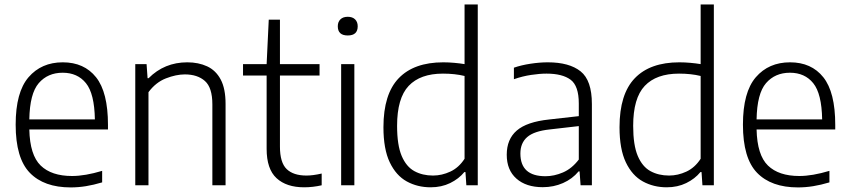

<svg xmlns="http://www.w3.org/2000/svg" viewBox="-20 -828 3794 858"><path d="M296 9.5Q176.5 9.5 113.2 -55.8Q50 -121 50 -271Q50 -416 107.5 -482.8Q165 -549.5 260.5 -549.5Q356 -549.5 409.2 -482.8Q462.5 -416 462.5 -270V-249.5H111Q113.5 -135 161.8 -88.2Q210 -41.5 302 -41.5Q360 -41.5 436.5 -64.5V-13Q398 -1.5 363.8 4Q329.5 9.5 296 9.5ZM260 -503Q193.5 -503 153.2 -456.5Q113 -410 111 -294.5H404Q402 -409.5 364.2 -456.2Q326.5 -503 260 -503Z M584.5 0V-541.5H635L639.5 -478.5H644Q714.5 -549.5 817 -549.5Q867 -549.5 905.8 -531.5Q944.5 -513.5 966.2 -472.8Q988 -432 988 -363.5V0H929V-361.5Q929 -436.5 895.8 -466Q862.5 -495.5 806 -495.5Q767 -495.5 721.5 -477.8Q676 -460 643.5 -416V0Z M1339 9Q1260 9 1215.8 -31.8Q1171.5 -72.5 1171.5 -163V-490.5H1066V-541.5H1171.5L1181 -740H1231V-541.5H1408V-490.5H1231V-173Q1231 -101.5 1261 -72.5Q1291 -43.5 1349.5 -43.5Q1378.5 -43.5 1417.5 -52.5V0Q1378 9 1339 9Z M1504.5 0V-541.5H1563.5V0ZM1534 -669.5Q1489.5 -669.5 1489.5 -710.5Q1489.5 -730 1501.2 -741.5Q1513 -753 1534 -753Q1555 -753 1566.8 -741.5Q1578.5 -730 1578.5 -710.5Q1578.5 -669.5 1534 -669.5Z M1904.5 9Q1845.5 9 1797.8 -17.2Q1750 -43.5 1721.8 -102.5Q1693.5 -161.5 1693.5 -259.5Q1693.5 -407.5 1761.8 -478.5Q1830 -549.5 1961 -549.5Q1985.5 -549.5 2010.2 -547.2Q2035 -545 2056 -541.5V-808H2115V0H2064L2060 -59H2055Q2030.5 -29 1991.8 -10Q1953 9 1904.5 9ZM1915 -43.5Q1954.5 -43.5 1992.5 -61.2Q2030.5 -79 2056 -118.5V-488.5Q2013 -499 1959.5 -499Q1858 -499 1806.2 -444.2Q1754.5 -389.5 1754.5 -265.5Q1754.5 -179.5 1775 -131.2Q1795.5 -83 1831.8 -63.2Q1868 -43.5 1915 -43.5Z M2405.5 8.5Q2331 8.5 2287.8 -29.8Q2244.5 -68 2244.5 -136.5Q2244.5 -206 2289.5 -244.8Q2334.5 -283.5 2433.5 -294L2566.5 -309V-365.5Q2566.5 -444.5 2529.8 -471.8Q2493 -499 2422.5 -499Q2391.5 -499 2353.2 -493.2Q2315 -487.5 2276.5 -474V-525.5Q2309.5 -537 2350.5 -543.2Q2391.5 -549.5 2428 -549.5Q2524 -549.5 2574.5 -509.2Q2625 -469 2625 -363.5V0H2574.5L2570 -62H2565.5Q2538 -28.5 2496 -10Q2454 8.5 2405.5 8.5ZM2305.5 -142Q2305.5 -40.5 2417.5 -40.5Q2456.5 -40.5 2496 -57.5Q2535.5 -74.5 2566.5 -115V-264.5L2436 -249.5Q2366.5 -242 2336 -215.5Q2305.5 -189 2305.5 -142Z M2959.5 9Q2900.5 9 2852.8 -17.2Q2805 -43.5 2776.8 -102.5Q2748.5 -161.5 2748.5 -259.5Q2748.5 -407.5 2816.8 -478.5Q2885 -549.5 3016 -549.5Q3040.5 -549.5 3065.2 -547.2Q3090 -545 3111 -541.5V-808H3170V0H3119L3115 -59H3110Q3085.5 -29 3046.8 -10Q3008 9 2959.5 9ZM2970 -43.5Q3009.5 -43.5 3047.5 -61.2Q3085.5 -79 3111 -118.5V-488.5Q3068 -499 3014.5 -499Q2913 -499 2861.2 -444.2Q2809.5 -389.5 2809.5 -265.5Q2809.5 -179.5 2830 -131.2Q2850.5 -83 2886.8 -63.2Q2923 -43.5 2970 -43.5Z M3546 9.5Q3426.5 9.5 3363.2 -55.8Q3300 -121 3300 -271Q3300 -416 3357.5 -482.8Q3415 -549.5 3510.5 -549.5Q3606 -549.5 3659.2 -482.8Q3712.5 -416 3712.5 -270V-249.5H3361Q3363.5 -135 3411.8 -88.2Q3460 -41.5 3552 -41.5Q3610 -41.5 3686.5 -64.5V-13Q3648 -1.5 3613.8 4Q3579.5 9.5 3546 9.5ZM3510 -503Q3443.5 -503 3403.2 -456.5Q3363 -410 3361 -294.5H3654Q3652 -409.5 3614.2 -456.2Q3576.5 -503 3510 -503Z"/></svg>

Font: Encode Sans Lt
Style: Regular
Weight: 300
Designer: Multiple Designers
Foundry: Impallari Type
Version: Version 3.002; ttfautohint (v1.8.3) -l 8 -r 50 -G 200 -x 14 